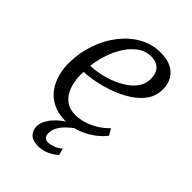

<svg xmlns="http://www.w3.org/2000/svg" viewBox="-223 -664 956 956"><g transform="rotate(45 255.0 -186.0)"><path d="M440.5 -92Q426.5 -72 396.8 -48.2Q367 -24.5 325.8 -7.2Q284.5 10 236.5 10Q183.5 10 146 -9Q108.5 -28 85.5 -60Q62.5 -92 52.2 -131.8Q42 -171.5 43 -212.5Q44.5 -282.5 66.8 -346.2Q89 -410 127.8 -459.5Q166.5 -509 218 -538Q269.5 -567 330 -567Q376.5 -567 407 -551.2Q437.5 -535.5 452.5 -507.8Q467.5 -480 467.5 -445.5Q467.5 -399 442.5 -363.8Q417.5 -328.5 377 -303Q336.5 -277.5 290 -261Q243.5 -244.5 200 -236.2Q156.5 -228 126.5 -227.5Q124 -198.5 128.8 -166.8Q133.5 -135 147.2 -107.5Q161 -80 185.8 -63Q210.5 -46 248 -46Q275.5 -46 305.2 -54.5Q335 -63 364.8 -80.5Q394.5 -98 421.5 -125.5ZM311.5 -520Q271 -520 238.8 -496.2Q206.5 -472.5 183.2 -435Q160 -397.5 146.2 -354.2Q132.5 -311 128.5 -272Q161 -273 196.8 -280.5Q232.5 -288 266.2 -302.2Q300 -316.5 327.8 -336.2Q355.5 -356 371.8 -381.8Q388 -407.5 388 -438.5Q388 -479 367.5 -499.5Q347 -520 311.5 -520ZM227 195Q186.5 194 169.5 175.5Q152.5 157 152.5 130.5Q152.5 111 161.8 91.8Q171 72.5 187 54.2Q203 36 224 20.2Q245 4.5 268.5 -7.5L290 -23.5L300 -3Q279 12.5 260.2 30.2Q241.5 48 229.8 68.5Q218 89 218 113Q218 128.5 225.8 137.5Q233.5 146.5 250.5 146.5Q264.5 146.5 286.2 138.8Q308 131 323 116L333 150.5Q318 167 288 181.2Q258 195.5 227 195Z"/></g></svg>

Font: Merriweather 20pt Light
Style: Italic
Weight: 300
Italic angle: -7.8°
Version: Version 2.101